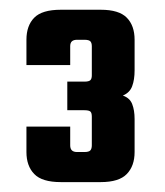

<svg xmlns="http://www.w3.org/2000/svg" viewBox="-20 -656 336 390"><path d="M122.6 -562V-523.9H33.7V-575.2Q33.7 -604 49.6 -620.1Q65.4 -636.2 103.5 -636.2H184.6Q221.7 -636.2 237.5 -620.1Q253.4 -604 253.4 -575.2V-513.2Q253.4 -494.1 248.5 -481Q243.7 -467.8 229.5 -461.9Q243.7 -457 248.5 -444.6Q253.4 -432.1 253.4 -414.1V-347.2Q253.4 -318.8 237.5 -302.5Q221.7 -286.1 184.6 -286.1H103.5Q65.4 -286.1 49.6 -302.5Q33.7 -318.8 33.7 -347.2V-398.9H122.6V-360.8Q122.6 -354 126 -350.6Q129.4 -347.2 136.7 -347.2H151.4Q160.6 -347.2 163.6 -350.6Q166.5 -354 166.5 -360.8V-418.9Q166.5 -426.8 163.6 -429.4Q160.6 -432.1 151.4 -432.1H116.7V-490.2H151.4Q160.6 -490.2 163.6 -493.2Q166.5 -496.1 166.5 -502.9V-562Q166.5 -568.8 163.6 -572Q160.6 -575.2 151.4 -575.2H136.7Q129.4 -575.2 126 -572Q122.6 -568.8 122.6 -562Z"/></svg>

Font: Akaash Gobhi
Style: Regular
Weight: 400
Designer: Kulbir Singh Thind, MD
Foundry: Punjab Online
Version: Version 1.200